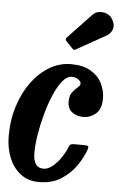

<svg xmlns="http://www.w3.org/2000/svg" viewBox="-57 -814 536 862"><g transform="rotate(5 211.0 -382.5)"><path d="M405.5 -389Q405.5 -341 380.8 -319.8Q356 -298.5 324 -298.5Q297 -298.5 275 -313.5Q253 -328.5 253 -362Q253.5 -389.5 265 -404.5Q276.5 -419.5 288 -428.5Q299.5 -437.5 299.5 -447Q299.5 -456 287.2 -464.8Q275 -473.5 257.5 -473.5Q236 -473.5 215.5 -448.2Q195 -423 177.8 -382.2Q160.5 -341.5 147.5 -293.8Q134.5 -246 127.2 -200.2Q120 -154.5 120 -120.5Q119.5 -51.5 166.5 -51.5Q188 -51.5 209 -69.5Q230 -87.5 246.5 -112.5Q263 -137.5 271 -159.5Q274.5 -167.5 278.8 -170.2Q283 -173 295.5 -173H337.5Q353 -173 357 -169.8Q361 -166.5 357 -155Q344 -117 317.2 -79Q290.5 -41 249.5 -15.5Q208.5 10 152 10Q102 10 67.8 -16.8Q33.5 -43.5 16 -87.8Q-1.5 -132 -1.5 -184.5Q-1.5 -257.5 18.8 -320.5Q39 -383.5 74 -430.5Q109 -477.5 154.2 -503.8Q199.5 -530 249.5 -530Q304 -530 338.5 -509.5Q373 -489 389.2 -456.8Q405.5 -424.5 405.5 -389ZM412.5 -751Q429 -726.5 423.5 -705Q418 -683.5 397.5 -672L267 -599Q261 -595 257.5 -595Q254 -595 249 -600.5L220 -630.5Q212 -639.5 220 -647.5L324 -757.5Q341.5 -777 369.8 -774.5Q398 -772 412.5 -751Z"/></g></svg>

Font: Besley* Condensed Semi
Style: Italic
Weight: 600
Width: 3
Italic angle: -13°
Designer: Owen Earl
Foundry: indestructible type*
Version: Version 3.000; ttfautohint (v1.8.3)